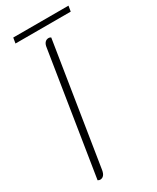

<svg xmlns="http://www.w3.org/2000/svg" viewBox="-203 -850 750 915"><g transform="rotate(-30 172.5 -393.0)"><path d="M49 0 155 -669Q157 -686 165 -695Q173 -704 186 -704Q191 -704 198 -700L92 -31Q86 4 61 4Q56 4 49 0ZM41 -790H345L340 -760H36Z"/></g></svg>

Font: Thasadith
Style: Italic
Weight: 400
Italic angle: -9°
Designer: Cadson Demak Co.,Ltd.
Foundry: Cadson Demak Co.,Ltd.
Version: Version 1.000; ttfautohint (v1.6)